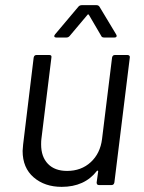

<svg xmlns="http://www.w3.org/2000/svg" viewBox="-20 -720 562 747"><path d="M427 -506H476Q481 -506 483.5 -503Q486 -500 485 -496L425 -10Q423 0 414 0H365Q356 0 356 -10L362 -53Q362 -55 360 -56Q358 -57 357 -55Q309 7 220 7Q154 7 111 -30Q68 -67 68 -133Q68 -140 70 -158L111 -496Q113 -506 122 -506H172Q182 -506 180 -496L141 -179Q140 -172 140 -158Q140 -110 166.5 -82.5Q193 -55 241 -55Q296 -55 333 -89Q370 -123 377 -179L416 -496Q418 -506 427 -506ZM194 -586 285 -694Q290 -700 299 -700H355Q363 -700 367 -694L432 -586L434 -581Q434 -574 425 -574H386Q376 -574 374 -580L326 -662Q325 -664 323 -664Q321 -664 320 -662L251 -580Q246 -574 238 -574H199Q193 -574 191.5 -577.5Q190 -581 194 -586Z"/></svg>

Font: Barlow
Style: Italic
Weight: 400
Italic angle: -7°
Designer: Jeremy Tribby
Foundry: Tribby Type
Version: Version 1.408